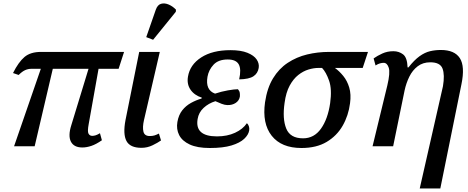

<svg xmlns="http://www.w3.org/2000/svg" viewBox="-20 -831 2661 1091"><path d="M60 0 212 -440H158Q140 -440 123 -432.5Q106 -425 86 -405L54 -416Q85 -478 119 -507Q153 -536 213 -536H685L654 -440H540L484 -126Q476 -84 483 -71.5Q490 -59 504 -59Q513 -59 523 -62Q533 -65 548 -74L559 -34Q526 -11 499 -2Q472 7 448 7Q400 7 383 -26Q366 -59 385 -119L483 -440H280L177 0Z M784 9Q719 9 698.5 -30Q678 -69 693 -148L771 -536H888L798 -148Q789 -108 795 -83Q801 -58 831 -58Q847 -58 858 -61.5Q869 -65 883 -72L895 -33Q877 -20 847 -5.5Q817 9 784 9ZM850 -605 811 -620 865 -775Q875 -804 895.5 -809.5Q916 -815 939 -805Q962 -795 980 -776L979 -764Z M1172 10Q1101 10 1058 -10Q1015 -30 998 -63.5Q981 -97 988 -138Q995 -178 1015.5 -204Q1036 -230 1065 -246Q1094 -262 1125 -271L1127 -276Q1084 -290 1062.5 -321.5Q1041 -353 1048 -395Q1059 -463 1123 -504.5Q1187 -546 1290 -546Q1349 -546 1386 -531Q1423 -516 1438.5 -493Q1454 -470 1450 -445Q1445 -414 1420 -397.5Q1395 -381 1339 -380Q1352 -438 1336.5 -465.5Q1321 -493 1274 -493Q1221 -493 1193.5 -463.5Q1166 -434 1159 -395Q1146 -319 1202 -299Q1238 -311 1275 -317.5Q1312 -324 1332 -324Q1341 -314 1342.5 -303Q1344 -292 1343 -282Q1339 -259 1319 -246Q1299 -233 1272 -234Q1258 -234 1239.5 -241Q1221 -248 1204 -256Q1165 -244 1137 -218Q1109 -192 1103 -155Q1086 -56 1213 -56Q1271 -56 1315.5 -76.5Q1360 -97 1383 -131Q1390 -125 1394 -114Q1398 -103 1396 -90Q1392 -65 1367.5 -42Q1343 -19 1295.5 -4.5Q1248 10 1172 10Z M1693 10Q1579 10 1524 -59.5Q1469 -129 1486 -250Q1498 -331 1531.5 -386Q1565 -441 1615 -474Q1665 -507 1725 -521.5Q1785 -536 1849 -536H2071L2041 -445H1883Q1908 -427 1930.5 -399.5Q1953 -372 1964.5 -333.5Q1976 -295 1969 -244Q1960 -174 1927 -116.5Q1894 -59 1836 -24.5Q1778 10 1693 10ZM1702 -45Q1765 -45 1804 -100Q1843 -155 1856 -245Q1867 -324 1850 -372.5Q1833 -421 1810 -445H1790Q1763 -445 1733 -436Q1703 -427 1675 -405Q1647 -383 1626 -344.5Q1605 -306 1597 -246Q1584 -156 1606.5 -100.5Q1629 -45 1702 -45Z M2365 240 2497 -341Q2508 -406 2494.5 -441.5Q2481 -477 2425 -477Q2383 -477 2353.5 -454.5Q2324 -432 2306 -395.5Q2288 -359 2279 -317L2214 0H2097L2181 -346Q2198 -418 2189 -446Q2180 -474 2160 -474Q2151 -474 2139.5 -471Q2128 -468 2114 -459L2103 -499Q2124 -514 2152.5 -527Q2181 -540 2215 -540Q2247 -540 2270.5 -522Q2294 -504 2296 -448H2301Q2334 -490 2364 -511.5Q2394 -533 2423.5 -540Q2453 -547 2485 -547Q2563 -547 2593 -500.5Q2623 -454 2602 -352L2482 240Z"/></svg>

Font: Noto Serif Medium
Style: Italic
Weight: 500
Italic angle: -12°
Designer: Monotype Design Team
Foundry: Monotype Imaging Inc.
Version: Version 2.014; ttfautohint (v1.8.4.7-5d5b)